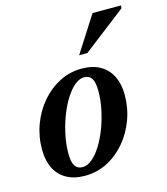

<svg xmlns="http://www.w3.org/2000/svg" viewBox="-105 -758 739 852"><g transform="rotate(-15 265.0 -332.5)"><path d="M288.5 -451.5Q338.5 -451.5 373 -431.8Q407.5 -412 425.5 -375.8Q443.5 -339.5 443.5 -289.5Q443.5 -229 423 -174.5Q402.5 -120 366.5 -78Q330.5 -36 283.2 -12Q236 12 181 12Q131.5 12 96.8 -7.5Q62 -27 44 -63.5Q26 -100 26 -149.5Q26 -210.5 46.5 -264.8Q67 -319 103 -361Q139 -403 186.2 -427.2Q233.5 -451.5 288.5 -451.5ZM180.5 -28Q202.5 -28 224.8 -46.5Q247 -65 266.8 -96.8Q286.5 -128.5 301.8 -168.5Q317 -208.5 326 -251.8Q335 -295 335 -336Q335 -376.5 323.8 -394Q312.5 -411.5 289 -411.5Q267 -411.5 244.8 -392.8Q222.5 -374 202.8 -342.2Q183 -310.5 167.8 -270.5Q152.5 -230.5 143.5 -187.2Q134.5 -144 134.5 -103Q134.5 -63 145.8 -45.5Q157 -28 180.5 -28ZM293.5 -511.5 399.5 -677H530.5L528 -663.5L331 -511.5Z"/></g></svg>

Font: Newsreader 24pt SemiBold
Style: Italic
Weight: 600
Italic angle: -17°
Designer: Hugues Gentile
Foundry: Production Type
Version: Version 1.003